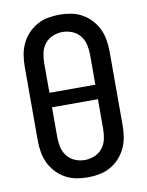

<svg xmlns="http://www.w3.org/2000/svg" viewBox="-85 -804 669 873"><g transform="rotate(-10 250.0 -367.5)"><path d="M250 8Q223 8 196.5 3Q170 -2 146.5 -15Q123 -28 104.5 -48Q86 -68 74.5 -92Q63 -116 58.5 -143Q54 -170 54 -196V-539Q54 -565 58.5 -592Q63 -619 74.5 -643Q86 -667 104.5 -687Q123 -707 146.5 -720Q170 -733 196.5 -738Q223 -743 250 -743Q277 -743 303.5 -738Q330 -733 353.5 -720Q377 -707 395.5 -687Q414 -667 425.5 -643Q437 -619 441.5 -592Q446 -565 446 -539V-196Q446 -170 441.5 -143Q437 -116 425.5 -92Q414 -68 395.5 -48Q377 -28 353.5 -15Q330 -2 303.5 3Q277 8 250 8ZM144 -401H356V-539Q356 -562 351 -585Q346 -608 331.5 -626.5Q317 -645 295 -654Q273 -663 250 -663Q227 -663 205 -654Q183 -645 168.5 -626.5Q154 -608 149 -585Q144 -562 144 -539ZM250 -72Q273 -72 295 -81Q317 -90 331.5 -108.5Q346 -127 351 -150Q356 -173 356 -196V-334H144V-196Q144 -173 149 -150Q154 -127 168.5 -108.5Q183 -90 205 -81Q227 -72 250 -72Z"/></g></svg>

Font: Iosevka SS10 Medium
Style: Regular
Weight: 500
Monospace: yes
Designer: Belleve Invis
Foundry: Belleve Invis
Version: Version 28.0.6; ttfautohint (v1.8.4)